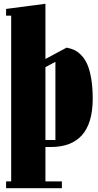

<svg xmlns="http://www.w3.org/2000/svg" viewBox="-20 -765 516 1015"><path d="M470.2 -241.2Q468.8 12.2 248 12.2H220.2V193.8H307.1V230H12.2V193.8H39.1V-682.1H12.2V-717.8L220.2 -745.1V-453.1L332 -513.2Q355.5 -508.8 374 -500Q392.6 -491.2 411.1 -471.7Q429.7 -452.1 442.1 -423.3Q454.6 -394.5 462.4 -348.1Q470.2 -301.8 470.2 -241.2ZM272.9 -438 220.2 -410.2V-24.9H272.9Z"/></svg>

Font: Lletraferida
Style: Heavy
Weight: 900
Designer: Josep Patau Bellart
Foundry: Josep Patau Bellart
Version: Version 1.000